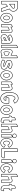

<svg xmlns="http://www.w3.org/2000/svg" viewBox="3758 -4556 824 8381"><g transform="rotate(90 4170.5 -365.0)"><path d="M251 -266Q230 -251 210 -234Q190 -217 169 -201V-27Q169 -16 161 -8Q153 0 142 0H47Q36 0 28 -8Q20 -16 20 -27V-706Q20 -717 28 -725Q36 -733 47 -733H288Q328 -733 363.5 -717.5Q399 -702 425.5 -675.5Q452 -649 467.5 -613.5Q483 -578 483 -538Q483 -485 462.5 -449Q442 -413 402 -381Q396 -376 390.5 -371Q385 -366 379 -362Q382 -354 391.5 -327Q401 -300 413.5 -263.5Q426 -227 440 -186Q454 -145 466 -110.5Q478 -76 485.5 -52Q493 -28 493 -25Q493 -14 485 -7Q477 0 466 0H363Q356 0 348.5 -5Q341 -10 339 -17ZM363 -19H466Q468 -19 471 -20.5Q474 -22 474 -24Q474 -26 466 -50Q458 -74 446 -110Q434 -146 419.5 -188Q405 -230 392 -268Q379 -306 369 -333.5Q359 -361 357 -368Q366 -375 374.5 -382Q383 -389 392 -397V-396Q427 -421 445.5 -458Q464 -495 464 -538Q464 -574 450 -606Q436 -638 412 -662Q388 -686 356 -700Q324 -714 288 -714H47Q39 -714 39 -706V-27Q39 -19 47 -19H142Q150 -19 150 -27V-211L261 -298L357 -24Q359 -19 363 -19ZM150 -604H287Q315 -604 334 -584.5Q353 -565 353 -538Q353 -521 345 -507Q337 -493 324 -483L150 -349ZM169 -388 312 -498Q321 -505 327.5 -515.5Q334 -526 334 -538Q334 -558 320.5 -571.5Q307 -585 287 -585H169Z M761 -382Q786 -382 804.5 -367Q823 -352 835 -330.5Q847 -309 853 -284Q859 -259 859 -238Q859 -218 853 -193Q847 -168 835 -146Q823 -124 804.5 -109Q786 -94 761 -94Q735 -94 716.5 -108.5Q698 -123 686 -144.5Q674 -166 668 -191.5Q662 -217 662 -238Q662 -259 668 -284.5Q674 -310 686 -331.5Q698 -353 716.5 -367.5Q735 -382 761 -382ZM761 -484Q714 -484 676.5 -461.5Q639 -439 613.5 -403.5Q588 -368 574.5 -324Q561 -280 561 -238Q561 -196 574.5 -152Q588 -108 613.5 -73Q639 -38 676.5 -15.5Q714 7 761 7Q808 7 844.5 -15.5Q881 -38 906 -73.5Q931 -109 944 -152.5Q957 -196 957 -238Q957 -280 944 -323.5Q931 -367 906 -402.5Q881 -438 844.5 -461Q808 -484 761 -484ZM761 -503Q812 -503 852 -478.5Q892 -454 919.5 -416Q947 -378 961.5 -330.5Q976 -283 976 -238Q976 -192 961.5 -145Q947 -98 919.5 -60Q892 -22 852 2Q812 26 761 26Q709 26 668.5 2Q628 -22 600 -59.5Q572 -97 557.5 -144Q543 -191 543 -238Q543 -284 558 -331Q573 -378 601 -416.5Q629 -455 669.5 -479Q710 -503 761 -503ZM761 -364Q740 -364 724.5 -350.5Q709 -337 699 -317.5Q689 -298 684.5 -276.5Q680 -255 680 -238Q680 -221 684.5 -199.5Q689 -178 699 -158.5Q709 -139 724.5 -126Q740 -113 761 -113Q782 -113 797 -126Q812 -139 822 -158.5Q832 -178 836.5 -199.5Q841 -221 841 -238Q841 -255 836.5 -276.5Q832 -298 822 -317.5Q812 -337 797 -350.5Q782 -364 761 -364Z M1168 -443Q1183 -450 1202.5 -459Q1222 -468 1242.5 -476Q1263 -484 1283.5 -489Q1304 -494 1321 -494Q1353 -494 1372.5 -481Q1392 -468 1402.5 -447.5Q1413 -427 1416.5 -401.5Q1420 -376 1420 -350V-26Q1420 -15 1413 -7.5Q1406 0 1395 0H1313Q1303 0 1295 -8Q1287 -16 1287 -26V-348Q1255 -342 1226 -325Q1197 -308 1168 -294V-26Q1168 -16 1160 -8Q1152 0 1142 0H1059Q1049 0 1041.5 -8Q1034 -16 1034 -26V-433Q1034 -442 1046.5 -452.5Q1059 -463 1075.5 -472Q1092 -481 1108 -488.5Q1124 -496 1131 -500L1130 -499Q1138 -503 1143 -503Q1155 -503 1160 -496.5Q1165 -490 1167 -480.5Q1169 -471 1168.5 -460.5Q1168 -450 1168 -443ZM1143 -485Q1142 -485 1129.5 -478Q1117 -471 1101.5 -463Q1086 -455 1072.5 -447Q1059 -439 1056 -438Q1055 -438 1054 -436Q1053 -434 1053 -433V-26Q1053 -18 1059 -18H1142Q1150 -18 1150 -26V-306Q1155 -308 1159.5 -311Q1164 -314 1169 -317Q1179 -323 1195 -331.5Q1211 -340 1228 -347.5Q1245 -355 1261.5 -360.5Q1278 -366 1290 -366Q1306 -366 1306 -350V-26Q1306 -18 1313 -18H1395Q1402 -18 1402 -26V-350Q1402 -371 1399.5 -393Q1397 -415 1388.5 -433.5Q1380 -452 1364 -463.5Q1348 -475 1321 -475Q1303 -475 1280 -468.5Q1257 -462 1233.5 -452.5Q1210 -443 1188 -432Q1166 -421 1150 -413Q1150 -417 1150.5 -429Q1151 -441 1151 -453.5Q1151 -466 1149.5 -475.5Q1148 -485 1143 -485Z M1766 -159Q1754 -153 1736.5 -143.5Q1719 -134 1700 -124.5Q1681 -115 1662.5 -108.5Q1644 -102 1631 -102Q1615 -102 1605.5 -113Q1596 -124 1596 -139Q1596 -151 1602.5 -161Q1609 -171 1620 -177Q1655 -197 1692.5 -212.5Q1730 -228 1766 -245ZM1863 -343Q1863 -377 1850 -403.5Q1837 -430 1815 -448Q1793 -466 1764 -475.5Q1735 -485 1703 -485Q1646 -485 1598 -461.5Q1550 -438 1509 -400Q1506 -397 1506 -395Q1507 -392 1514.5 -380Q1522 -368 1531 -354.5Q1540 -341 1548.5 -330.5Q1557 -320 1560 -320L1565 -322Q1591 -349 1625.5 -367.5Q1660 -386 1698 -386Q1707 -386 1718 -384.5Q1729 -383 1739 -378.5Q1749 -374 1756.5 -367Q1764 -360 1766 -350L1566 -255Q1550 -247 1536.5 -234Q1523 -221 1513.5 -204.5Q1504 -188 1499 -170Q1494 -152 1494 -135Q1494 -77 1530 -40.5Q1566 -4 1624 -4Q1640 -4 1659.5 -10.5Q1679 -17 1698 -26Q1717 -35 1734.5 -45.5Q1752 -56 1766 -65Q1766 -62 1765.5 -54Q1765 -46 1765 -38Q1765 -30 1766.5 -24Q1768 -18 1773 -18H1856Q1863 -18 1863 -26ZM1882 -26Q1882 -16 1874 -8Q1866 0 1856 0H1773Q1759 0 1753.5 -10Q1748 -20 1748 -32Q1735 -25 1719.5 -16.5Q1704 -8 1688 -1Q1672 6 1655.5 10.5Q1639 15 1624 15Q1591 15 1563.5 4Q1536 -7 1516.5 -27Q1497 -47 1486 -74.5Q1475 -102 1475 -135Q1475 -155 1481 -175.5Q1487 -196 1498 -214.5Q1509 -233 1524.5 -247.5Q1540 -262 1558 -271L1739 -358Q1730 -363 1719.5 -365Q1709 -367 1698 -367Q1672 -367 1650.5 -357Q1629 -347 1612 -335.5Q1595 -324 1582.5 -314Q1570 -304 1562 -304Q1557 -304 1548.5 -306.5Q1540 -309 1537 -314L1492 -381Q1487 -388 1487 -395Q1487 -404 1496 -413Q1534 -455 1590.5 -479.5Q1647 -504 1703 -504Q1739 -504 1771.5 -493.5Q1804 -483 1828.5 -462.5Q1853 -442 1867.5 -412Q1882 -382 1882 -343ZM1748 -216 1712 -199 1630 -161Q1624 -158 1619.5 -152Q1615 -146 1615 -139Q1615 -120 1631 -120Q1640 -120 1656 -126.5Q1672 -133 1689.5 -141Q1707 -149 1723 -157.5Q1739 -166 1748 -170Z M2058 -709Q2058 -716 2052 -716Q2051 -716 2036.5 -709.5Q2022 -703 2005 -694Q1988 -685 1974 -676Q1960 -667 1960 -663V-26Q1960 -18 1967 -18H2050Q2058 -18 2058 -26ZM2076 -26Q2076 -16 2068 -8Q2060 0 2050 0H1967Q1957 0 1949 -8Q1941 -16 1941 -26V-663Q1941 -669 1945.5 -676Q1950 -683 1955 -686Q1962 -690 1975.5 -698Q1989 -706 2003.5 -714Q2018 -722 2031.5 -728.5Q2045 -735 2052 -735Q2064 -735 2070 -727.5Q2076 -720 2076 -709Z M2516 -26Q2516 -17 2508.5 -8.5Q2501 0 2491 0H2408Q2396 0 2389.5 -9.5Q2383 -19 2383 -30L2380 -29Q2360 -18 2344.5 -10Q2329 -2 2313.5 3.5Q2298 9 2280.5 12Q2263 15 2239 15Q2195 15 2170 -12Q2145 -39 2133 -77.5Q2121 -116 2118 -159Q2115 -202 2115 -234Q2115 -255 2116 -282.5Q2117 -310 2120.5 -339.5Q2124 -369 2132 -397Q2140 -425 2153.5 -447.5Q2167 -470 2187.5 -483.5Q2208 -497 2238 -497Q2276 -497 2313 -481Q2350 -465 2383 -448V-660Q2383 -670 2395 -680Q2407 -690 2423 -699Q2439 -708 2455.5 -715Q2472 -722 2480 -727L2479 -726Q2487 -730 2491 -730Q2502 -730 2509 -722Q2516 -714 2516 -704ZM2498 -704Q2498 -706 2496.5 -709Q2495 -712 2492 -712Q2490 -712 2488 -711Q2484 -709 2470 -701.5Q2456 -694 2440.5 -686Q2425 -678 2413 -670.5Q2401 -663 2401 -660V-416Q2384 -425 2364 -436Q2344 -447 2322.5 -456.5Q2301 -466 2279.5 -472.5Q2258 -479 2238 -479Q2199 -479 2178 -451Q2157 -423 2147 -383.5Q2137 -344 2135 -302.5Q2133 -261 2133 -234Q2133 -207 2135 -167.5Q2137 -128 2147.5 -92Q2158 -56 2179 -30Q2200 -4 2239 -4Q2269 -4 2289 -8.5Q2309 -13 2326 -21Q2343 -29 2360 -40Q2377 -51 2401 -63Q2401 -60 2400.5 -52.5Q2400 -45 2400 -37.5Q2400 -30 2401.5 -24Q2403 -18 2408 -18H2491Q2498 -18 2498 -26ZM2231 -228Q2231 -238 2231.5 -261Q2232 -284 2235 -308Q2238 -332 2245 -350Q2252 -368 2265 -368Q2275 -368 2294.5 -360.5Q2314 -353 2334.5 -343.5Q2355 -334 2373.5 -324Q2392 -314 2401 -308V-169Q2390 -163 2372.5 -153.5Q2355 -144 2335.5 -135Q2316 -126 2297.5 -119.5Q2279 -113 2267 -113Q2252 -113 2244.5 -127Q2237 -141 2234 -160Q2231 -179 2231 -198.5Q2231 -218 2231 -228ZM2269 -131Q2279 -131 2294 -137Q2309 -143 2325.5 -151.5Q2342 -160 2357.5 -168Q2373 -176 2383 -180V-297Q2375 -301 2359 -310Q2343 -319 2324.5 -328Q2306 -337 2289.5 -343.5Q2273 -350 2265 -350Q2260 -350 2257 -337.5Q2254 -325 2252.5 -309Q2251 -293 2250.5 -278Q2250 -263 2250 -259V-209Q2250 -205 2250.5 -192.5Q2251 -180 2252.5 -166.5Q2254 -153 2256 -142Q2258 -131 2262 -131ZM2649 -220Q2635 -220 2632.5 -222.5Q2630 -225 2630 -239ZM2648 -239 2649 -240 2650 -239 2649 -238Z M2782 -378Q2825 -378 2853 -366.5Q2881 -355 2911 -325Q2914 -322 2917 -322Q2919 -322 2920.5 -323.5Q2922 -325 2923 -326Q2925 -329 2932.5 -340.5Q2940 -352 2948.5 -364.5Q2957 -377 2964 -388Q2971 -399 2971 -400Q2971 -403 2968 -406Q2932 -440 2887.5 -456.5Q2843 -473 2794 -473Q2759 -473 2727 -466Q2695 -459 2670.5 -442.5Q2646 -426 2631.5 -399Q2617 -372 2617 -332Q2617 -298 2637.5 -274.5Q2658 -251 2689 -234Q2720 -217 2756.5 -204Q2793 -191 2824 -180Q2855 -169 2875.5 -157Q2896 -145 2896 -130Q2896 -118 2889.5 -110.5Q2883 -103 2873 -99.5Q2863 -96 2852 -94.5Q2841 -93 2832 -93Q2801 -93 2769.5 -103.5Q2738 -114 2712 -126Q2686 -138 2669 -148.5Q2652 -159 2650 -159Q2649 -159 2641 -146.5Q2633 -134 2624 -119Q2615 -104 2608 -91Q2601 -78 2601 -77Q2601 -76 2602.5 -74.5Q2604 -73 2605 -72Q2646 -37 2701.5 -20Q2757 -3 2810 -3Q2842 -3 2875 -7Q2908 -11 2934.5 -24Q2961 -37 2977.5 -61Q2994 -85 2994 -126Q2994 -171 2974 -200.5Q2954 -230 2923.5 -250Q2893 -270 2858 -282Q2823 -294 2792.5 -304Q2762 -314 2742 -324.5Q2722 -335 2722 -350Q2722 -359 2729 -364.5Q2736 -370 2745.5 -373Q2755 -376 2765.5 -377Q2776 -378 2782 -378ZM2782 -360Q2780 -360 2773 -359.5Q2766 -359 2759 -358Q2752 -357 2746.5 -355Q2741 -353 2741 -350Q2741 -345 2751 -340Q2761 -335 2774 -330Q2787 -325 2799 -321.5Q2811 -318 2814 -317Q2850 -305 2886 -290.5Q2922 -276 2950 -254.5Q2978 -233 2995.5 -202Q3013 -171 3013 -126Q3013 -80 2995.5 -52Q2978 -24 2949 -9Q2920 6 2883.5 11Q2847 16 2810 16Q2786 16 2755.5 11Q2725 6 2694.5 -3.5Q2664 -13 2637 -26.5Q2610 -40 2593 -57Q2584 -66 2584 -79Q2584 -85 2587 -91V-90L2629 -163L2628 -162Q2635 -177 2651 -177Q2658 -177 2675.5 -167Q2693 -157 2718 -144.5Q2743 -132 2772.5 -122Q2802 -112 2832 -112Q2836 -112 2844 -112.5Q2852 -113 2859 -114.5Q2866 -116 2871.5 -119.5Q2877 -123 2877 -130Q2877 -139 2856.5 -147.5Q2836 -156 2805 -166.5Q2774 -177 2737.5 -190Q2701 -203 2670 -222.5Q2639 -242 2618.5 -268.5Q2598 -295 2598 -332Q2598 -377 2613.5 -407.5Q2629 -438 2656 -456.5Q2683 -475 2718.5 -483.5Q2754 -492 2794 -492Q2845 -492 2894 -474Q2943 -456 2980 -420Q2984 -416 2987 -411Q2990 -406 2990 -400Q2990 -395 2983.5 -383.5Q2977 -372 2968 -358.5Q2959 -345 2950.5 -333Q2942 -321 2939 -316V-317Q2931 -304 2916 -304Q2907 -304 2898 -312.5Q2889 -321 2874.5 -331.5Q2860 -342 2838 -351Q2816 -360 2782 -360Z M3271 -382Q3296 -382 3314.5 -367Q3333 -352 3345 -330.5Q3357 -309 3363 -284Q3369 -259 3369 -238Q3369 -218 3363 -193Q3357 -168 3345 -146Q3333 -124 3314.5 -109Q3296 -94 3271 -94Q3245 -94 3226.5 -108.5Q3208 -123 3196 -144.5Q3184 -166 3178 -191.5Q3172 -217 3172 -238Q3172 -259 3178 -284.5Q3184 -310 3196 -331.5Q3208 -353 3226.5 -367.5Q3245 -382 3271 -382ZM3271 -484Q3224 -484 3186.5 -461.5Q3149 -439 3123.5 -403.5Q3098 -368 3084.5 -324Q3071 -280 3071 -238Q3071 -196 3084.5 -152Q3098 -108 3123.5 -73Q3149 -38 3186.5 -15.5Q3224 7 3271 7Q3318 7 3354.5 -15.5Q3391 -38 3416 -73.5Q3441 -109 3454 -152.5Q3467 -196 3467 -238Q3467 -280 3454 -323.5Q3441 -367 3416 -402.5Q3391 -438 3354.5 -461Q3318 -484 3271 -484ZM3271 -503Q3322 -503 3362 -478.5Q3402 -454 3429.5 -416Q3457 -378 3471.5 -330.5Q3486 -283 3486 -238Q3486 -192 3471.5 -145Q3457 -98 3429.5 -60Q3402 -22 3362 2Q3322 26 3271 26Q3219 26 3178.5 2Q3138 -22 3110 -59.5Q3082 -97 3067.5 -144Q3053 -191 3053 -238Q3053 -284 3068 -331Q3083 -378 3111 -416.5Q3139 -455 3179.5 -479Q3220 -503 3271 -503ZM3271 -364Q3250 -364 3234.5 -350.5Q3219 -337 3209 -317.5Q3199 -298 3194.5 -276.5Q3190 -255 3190 -238Q3190 -221 3194.5 -199.5Q3199 -178 3209 -158.5Q3219 -139 3234.5 -126Q3250 -113 3271 -113Q3292 -113 3307 -126Q3322 -139 3332 -158.5Q3342 -178 3346.5 -199.5Q3351 -221 3351 -238Q3351 -255 3346.5 -276.5Q3342 -298 3332 -317.5Q3322 -337 3307 -350.5Q3292 -364 3271 -364Z M3678 -443Q3693 -450 3712.5 -459Q3732 -468 3752.5 -476Q3773 -484 3793.5 -489Q3814 -494 3831 -494Q3863 -494 3882.5 -481Q3902 -468 3912.5 -447.5Q3923 -427 3926.5 -401.5Q3930 -376 3930 -350V-26Q3930 -15 3923 -7.5Q3916 0 3905 0H3823Q3813 0 3805 -8Q3797 -16 3797 -26V-348Q3765 -342 3736 -325Q3707 -308 3678 -294V-26Q3678 -16 3670 -8Q3662 0 3652 0H3569Q3559 0 3551.5 -8Q3544 -16 3544 -26V-433Q3544 -442 3556.5 -452.5Q3569 -463 3585.5 -472Q3602 -481 3618 -488.5Q3634 -496 3641 -500L3640 -499Q3648 -503 3653 -503Q3665 -503 3670 -496.5Q3675 -490 3677 -480.5Q3679 -471 3678.5 -460.5Q3678 -450 3678 -443ZM3653 -485Q3652 -485 3639.5 -478Q3627 -471 3611.5 -463Q3596 -455 3582.5 -447Q3569 -439 3566 -438Q3565 -438 3564 -436Q3563 -434 3563 -433V-26Q3563 -18 3569 -18H3652Q3660 -18 3660 -26V-306Q3665 -308 3669.5 -311Q3674 -314 3679 -317Q3689 -323 3705 -331.5Q3721 -340 3738 -347.5Q3755 -355 3771.5 -360.5Q3788 -366 3800 -366Q3816 -366 3816 -350V-26Q3816 -18 3823 -18H3905Q3912 -18 3912 -26V-350Q3912 -371 3909.5 -393Q3907 -415 3898.5 -433.5Q3890 -452 3874 -463.5Q3858 -475 3831 -475Q3813 -475 3790 -468.5Q3767 -462 3743.5 -452.5Q3720 -443 3698 -432Q3676 -421 3660 -413Q3660 -417 3660.5 -429Q3661 -441 3661 -453.5Q3661 -466 3659.5 -475.5Q3658 -485 3653 -485Z M4269 -738Q4198 -738 4150 -701.5Q4102 -665 4072.5 -609.5Q4043 -554 4030 -489Q4017 -424 4017 -366Q4017 -329 4023 -287Q4029 -245 4041.5 -203.5Q4054 -162 4074 -124Q4094 -86 4121.5 -56.5Q4149 -27 4185.5 -9.5Q4222 8 4267 8Q4382 8 4433.5 -51.5Q4485 -111 4485 -223V-328Q4485 -335 4477 -335H4275Q4272 -335 4271.5 -334Q4271 -333 4269 -331Q4267 -327 4258.5 -311.5Q4250 -296 4241 -278.5Q4232 -261 4224.5 -246Q4217 -231 4217 -230Q4217 -223 4225 -223H4373Q4373 -199 4368.5 -178.5Q4364 -158 4353.5 -143Q4343 -128 4325.5 -119Q4308 -110 4281 -110Q4255 -110 4234.5 -123.5Q4214 -137 4198 -159Q4182 -181 4170.5 -209Q4159 -237 4152 -265Q4145 -293 4141.5 -319.5Q4138 -346 4138 -366Q4138 -396 4143 -439Q4148 -482 4162 -522.5Q4176 -563 4202 -591.5Q4228 -620 4269 -620Q4293 -620 4310.5 -609Q4328 -598 4339 -585.5Q4350 -573 4356.5 -562Q4363 -551 4366 -551Q4370 -551 4387.5 -557.5Q4405 -564 4423.5 -572Q4442 -580 4457 -587.5Q4472 -595 4472 -597Q4472 -598 4471.5 -599Q4471 -600 4471 -601Q4442 -661 4389.5 -699.5Q4337 -738 4269 -738ZM4269 -757Q4343 -757 4399.5 -715.5Q4456 -674 4488 -610Q4491 -604 4491 -598Q4491 -590 4487 -583.5Q4483 -577 4475 -574Q4469 -571 4453 -564.5Q4437 -558 4420 -550.5Q4403 -543 4387.5 -537.5Q4372 -532 4368 -532Q4355 -532 4346.5 -543Q4338 -554 4328 -566.5Q4318 -579 4304.5 -590Q4291 -601 4269 -601Q4233 -601 4211 -573.5Q4189 -546 4177 -508.5Q4165 -471 4161 -431Q4157 -391 4157 -366Q4157 -341 4163.5 -301Q4170 -261 4184.5 -222.5Q4199 -184 4222.5 -156.5Q4246 -129 4281 -129Q4319 -129 4334.5 -149Q4350 -169 4353 -204H4225Q4214 -204 4205.5 -211Q4197 -218 4197 -229Q4197 -235 4204.5 -250.5Q4212 -266 4221.5 -283.5Q4231 -301 4240 -317Q4249 -333 4252 -339Q4255 -344 4262 -349Q4269 -354 4275 -354H4477Q4487 -354 4495.5 -346Q4504 -338 4504 -328V-223Q4504 -103 4447.5 -38Q4391 27 4267 27Q4194 27 4143 -12Q4092 -51 4059.5 -110Q4027 -169 4012.5 -237.5Q3998 -306 3998 -366Q3998 -407 4004 -452Q4010 -497 4023.5 -540.5Q4037 -584 4058.5 -623.5Q4080 -663 4110 -692.5Q4140 -722 4179.5 -739.5Q4219 -757 4269 -757Z M4776 -382Q4801 -382 4819.5 -367Q4838 -352 4850 -330.5Q4862 -309 4868 -284Q4874 -259 4874 -238Q4874 -218 4868 -193Q4862 -168 4850 -146Q4838 -124 4819.5 -109Q4801 -94 4776 -94Q4750 -94 4731.5 -108.5Q4713 -123 4701 -144.5Q4689 -166 4683 -191.5Q4677 -217 4677 -238Q4677 -259 4683 -284.5Q4689 -310 4701 -331.5Q4713 -353 4731.5 -367.5Q4750 -382 4776 -382ZM4776 -484Q4729 -484 4691.5 -461.5Q4654 -439 4628.5 -403.5Q4603 -368 4589.5 -324Q4576 -280 4576 -238Q4576 -196 4589.5 -152Q4603 -108 4628.5 -73Q4654 -38 4691.5 -15.5Q4729 7 4776 7Q4823 7 4859.5 -15.5Q4896 -38 4921 -73.5Q4946 -109 4959 -152.5Q4972 -196 4972 -238Q4972 -280 4959 -323.5Q4946 -367 4921 -402.5Q4896 -438 4859.5 -461Q4823 -484 4776 -484ZM4776 -503Q4827 -503 4867 -478.5Q4907 -454 4934.5 -416Q4962 -378 4976.5 -330.5Q4991 -283 4991 -238Q4991 -192 4976.5 -145Q4962 -98 4934.5 -60Q4907 -22 4867 2Q4827 26 4776 26Q4724 26 4683.5 2Q4643 -22 4615 -59.5Q4587 -97 4572.5 -144Q4558 -191 4558 -238Q4558 -284 4573 -331Q4588 -378 4616 -416.5Q4644 -455 4684.5 -479Q4725 -503 4776 -503ZM4776 -364Q4755 -364 4739.5 -350.5Q4724 -337 4714 -317.5Q4704 -298 4699.5 -276.5Q4695 -255 4695 -238Q4695 -221 4699.5 -199.5Q4704 -178 4714 -158.5Q4724 -139 4739.5 -126Q4755 -113 4776 -113Q4797 -113 4812 -126Q4827 -139 4837 -158.5Q4847 -178 4851.5 -199.5Q4856 -221 4856 -238Q4856 -255 4851.5 -276.5Q4847 -298 4837 -317.5Q4827 -337 4812 -350.5Q4797 -364 4776 -364Z M5091 -342Q5084 -342 5072.5 -341Q5061 -340 5049.5 -341.5Q5038 -343 5030 -348.5Q5022 -354 5022 -367Q5022 -371 5025.5 -384Q5029 -397 5033.5 -412Q5038 -427 5042.5 -440.5Q5047 -454 5049 -460Q5054 -475 5066.5 -476.5Q5079 -478 5091 -478V-573Q5091 -579 5095 -586Q5099 -593 5104 -596Q5110 -599 5124 -607.5Q5138 -616 5153.5 -624Q5169 -632 5183 -638.5Q5197 -645 5203 -645Q5214 -645 5220 -637Q5226 -629 5226 -618V-478Q5234 -478 5249 -479.5Q5264 -481 5278.5 -479.5Q5293 -478 5304 -472.5Q5315 -467 5315 -453Q5315 -450 5313 -444V-445L5288 -361Q5286 -355 5278 -348.5Q5270 -342 5263 -342H5226V-166Q5226 -145 5237.5 -133Q5249 -121 5270 -121Q5284 -121 5296 -126.5Q5308 -132 5321 -132Q5332 -132 5338.5 -125.5Q5345 -119 5345 -108Q5345 -103 5341.5 -90Q5338 -77 5333.5 -62Q5329 -47 5324.5 -33.5Q5320 -20 5318 -13Q5315 -2 5309 3.5Q5303 9 5295.5 11Q5288 13 5279.5 13Q5271 13 5261 13Q5175 13 5133 -34.5Q5091 -82 5091 -166ZM5277 -6Q5283 -6 5290.5 -6Q5298 -6 5300 -13Q5301 -16 5305.5 -30.5Q5310 -45 5315 -61.5Q5320 -78 5324 -91.5Q5328 -105 5328 -105Q5328 -113 5320 -113Q5308 -113 5295.5 -107.5Q5283 -102 5270 -102Q5240 -102 5224 -119.5Q5208 -137 5208 -166V-361Q5212 -361 5222 -360.5Q5232 -360 5242 -360Q5252 -360 5260.5 -361Q5269 -362 5270 -366Q5271 -369 5275.5 -383Q5280 -397 5284.5 -412.5Q5289 -428 5292.5 -440.5Q5296 -453 5296 -455Q5296 -459 5285 -460.5Q5274 -462 5259 -462Q5244 -462 5229.5 -461Q5215 -460 5208 -460V-618Q5208 -626 5201 -626Q5199 -626 5186.5 -619.5Q5174 -613 5159 -605Q5144 -597 5130 -589.5Q5116 -582 5113 -580Q5110 -578 5109 -561Q5108 -544 5108 -523.5Q5108 -503 5108.5 -484.5Q5109 -466 5109 -460Q5105 -460 5098.5 -460.5Q5092 -461 5085 -461Q5078 -461 5073 -459.5Q5068 -458 5067 -454Q5066 -451 5062 -437.5Q5058 -424 5053.5 -408.5Q5049 -393 5045 -380Q5041 -367 5041 -366Q5041 -362 5050 -361Q5059 -360 5070.5 -360Q5082 -360 5093 -360.5Q5104 -361 5109 -361V-166Q5109 -79 5151.5 -42.5Q5194 -6 5277 -6Z M5495 -716Q5492 -716 5477.5 -708.5Q5463 -701 5446.5 -691.5Q5430 -682 5417 -673.5Q5404 -665 5404 -663V-26Q5404 -18 5410 -18H5493Q5501 -18 5501 -26V-306Q5504 -309 5524.5 -318.5Q5545 -328 5569.5 -338.5Q5594 -349 5615.5 -357.5Q5637 -366 5641 -366Q5657 -366 5657 -350V-26Q5657 -18 5664 -18H5746Q5753 -18 5753 -26V-350Q5753 -371 5750.5 -393Q5748 -415 5739.5 -433Q5731 -451 5715 -463Q5699 -475 5673 -475Q5656 -475 5633 -468.5Q5610 -462 5586 -452Q5562 -442 5539.5 -431.5Q5517 -421 5501 -414V-709Q5501 -716 5495 -716ZM5519 -442Q5535 -449 5554.5 -458Q5574 -467 5594.5 -475Q5615 -483 5635.5 -488.5Q5656 -494 5673 -494Q5704 -494 5723.5 -481Q5743 -468 5753.5 -447Q5764 -426 5767.5 -400.5Q5771 -375 5771 -350V-26Q5771 -15 5764 -7.5Q5757 0 5746 0H5664Q5654 0 5646 -8Q5638 -16 5638 -26V-347Q5609 -335 5577.5 -323.5Q5546 -312 5519 -296V-26Q5519 -16 5511 -8Q5503 0 5493 0H5410Q5400 0 5392.5 -8Q5385 -16 5385 -26V-663Q5385 -667 5389.5 -675Q5394 -683 5397 -685L5482 -732L5481 -731Q5486 -735 5495 -735Q5506 -735 5512.5 -727.5Q5519 -720 5519 -709Z M5907 -491Q5888 -491 5871 -498.5Q5854 -506 5841 -519Q5828 -532 5820.5 -549Q5813 -566 5813 -585Q5813 -604 5820.5 -621Q5828 -638 5841 -651Q5854 -664 5871 -671.5Q5888 -679 5907 -679Q5926 -679 5943 -671.5Q5960 -664 5972.5 -651Q5985 -638 5992.5 -621Q6000 -604 6000 -585Q6000 -559 5987 -536.5Q5974 -514 5951 -503Q5974 -498 5974 -477V-26Q5974 -16 5966 -8Q5958 0 5948 0H5865Q5855 0 5847 -8Q5839 -16 5839 -26V-433Q5839 -442 5849.5 -451.5Q5860 -461 5874 -468.5Q5888 -476 5901.5 -482.5Q5915 -489 5921 -492Q5916 -491 5907 -491ZM5955 -477Q5955 -485 5949 -485Q5947 -485 5934 -478.5Q5921 -472 5906 -463.5Q5891 -455 5878 -447.5Q5865 -440 5861 -438L5858 -433V-26Q5858 -18 5865 -18H5948Q5955 -18 5955 -26ZM5907 -509Q5938 -509 5959.5 -532Q5981 -555 5981 -585Q5981 -615 5959.5 -638Q5938 -661 5907 -661Q5876 -661 5854 -638.5Q5832 -616 5832 -585Q5832 -554 5854 -531.5Q5876 -509 5907 -509Z M6222 -484Q6175 -484 6138.5 -461Q6102 -438 6077 -402.5Q6052 -367 6039 -323.5Q6026 -280 6026 -238Q6026 -196 6039 -152.5Q6052 -109 6077 -73.5Q6102 -38 6138.5 -15.5Q6175 7 6222 7Q6253 7 6279.5 -3Q6306 -13 6328 -30.5Q6350 -48 6367.5 -71.5Q6385 -95 6398 -121Q6399 -122 6399 -125Q6399 -126 6387 -134Q6375 -142 6360 -150.5Q6345 -159 6331.5 -166Q6318 -173 6315 -173Q6312 -173 6310 -169Q6303 -155 6295 -141.5Q6287 -128 6276.5 -117.5Q6266 -107 6253 -100.5Q6240 -94 6222 -94Q6196 -94 6177.5 -109Q6159 -124 6147 -145.5Q6135 -167 6129.5 -192Q6124 -217 6124 -238Q6124 -259 6129.5 -284Q6135 -309 6147 -331Q6159 -353 6177.5 -367.5Q6196 -382 6222 -382Q6256 -382 6277 -359.5Q6298 -337 6310 -308Q6312 -303 6315 -303Q6316 -303 6328 -309Q6340 -315 6353.5 -323Q6367 -331 6379.5 -338Q6392 -345 6395 -347Q6399 -349 6399 -352Q6399 -353 6398.5 -353.5Q6398 -354 6398 -355Q6386 -381 6368.5 -404.5Q6351 -428 6328.5 -445.5Q6306 -463 6279 -473.5Q6252 -484 6222 -484ZM6222 -503Q6254 -503 6283.5 -492Q6313 -481 6337.5 -462Q6362 -443 6382 -417.5Q6402 -392 6415 -364Q6418 -358 6418 -351Q6418 -337 6404 -330L6405 -331Q6399 -328 6386.5 -320Q6374 -312 6359.5 -304.5Q6345 -297 6332.5 -291Q6320 -285 6315 -285Q6303 -285 6295.5 -297.5Q6288 -310 6279 -324.5Q6270 -339 6257 -351.5Q6244 -364 6222 -364Q6201 -364 6186 -350.5Q6171 -337 6161.5 -317.5Q6152 -298 6147.5 -276Q6143 -254 6143 -238Q6143 -221 6147.5 -199.5Q6152 -178 6161.5 -159Q6171 -140 6186 -126.5Q6201 -113 6222 -113Q6244 -113 6257 -125.5Q6270 -138 6279 -152.5Q6288 -167 6296 -179.5Q6304 -192 6315 -192Q6320 -192 6332.5 -186Q6345 -180 6359 -172Q6373 -164 6386 -156.5Q6399 -149 6405 -146L6404 -147Q6418 -140 6418 -126Q6418 -119 6415 -113Q6402 -84 6382.5 -59Q6363 -34 6338 -15Q6313 4 6283.5 15Q6254 26 6222 26Q6171 26 6131 2Q6091 -22 6064 -60.5Q6037 -99 6022.5 -146Q6008 -193 6008 -238Q6008 -283 6022.5 -330.5Q6037 -378 6064 -416Q6091 -454 6131 -478.5Q6171 -503 6222 -503Z M6592 -129V-706Q6592 -714 6586 -714H6491Q6483 -714 6483 -706V-27Q6483 -19 6491 -19H6811Q6815 -19 6824.5 -34.5Q6834 -50 6844 -69Q6854 -88 6861.5 -104.5Q6869 -121 6869 -122Q6869 -129 6862 -129ZM6888 -122Q6888 -114 6884 -109H6885L6834 -13V-14Q6831 -9 6824 -4.5Q6817 0 6811 0H6491Q6480 0 6472 -8Q6464 -16 6464 -27V-706Q6464 -717 6472 -725Q6480 -733 6491 -733H6586Q6596 -733 6603.5 -724.5Q6611 -716 6611 -706V-148H6862Q6873 -148 6880.5 -140.5Q6888 -133 6888 -122Z M7012 -491Q6993 -491 6976 -498.5Q6959 -506 6946 -519Q6933 -532 6925.5 -549Q6918 -566 6918 -585Q6918 -604 6925.5 -621Q6933 -638 6946 -651Q6959 -664 6976 -671.5Q6993 -679 7012 -679Q7031 -679 7048 -671.5Q7065 -664 7077.5 -651Q7090 -638 7097.5 -621Q7105 -604 7105 -585Q7105 -559 7092 -536.5Q7079 -514 7056 -503Q7079 -498 7079 -477V-26Q7079 -16 7071 -8Q7063 0 7053 0H6970Q6960 0 6952 -8Q6944 -16 6944 -26V-433Q6944 -442 6954.5 -451.5Q6965 -461 6979 -468.5Q6993 -476 7006.5 -482.5Q7020 -489 7026 -492Q7021 -491 7012 -491ZM7060 -477Q7060 -485 7054 -485Q7052 -485 7039 -478.5Q7026 -472 7011 -463.5Q6996 -455 6983 -447.5Q6970 -440 6966 -438L6963 -433V-26Q6963 -18 6970 -18H7053Q7060 -18 7060 -26ZM7012 -509Q7043 -509 7064.5 -532Q7086 -555 7086 -585Q7086 -615 7064.5 -638Q7043 -661 7012 -661Q6981 -661 6959 -638.5Q6937 -616 6937 -585Q6937 -554 6959 -531.5Q6981 -509 7012 -509Z M7327 -484Q7280 -484 7243.5 -461Q7207 -438 7182 -402.5Q7157 -367 7144 -323.5Q7131 -280 7131 -238Q7131 -196 7144 -152.5Q7157 -109 7182 -73.5Q7207 -38 7243.5 -15.5Q7280 7 7327 7Q7358 7 7384.5 -3Q7411 -13 7433 -30.5Q7455 -48 7472.5 -71.5Q7490 -95 7503 -121Q7504 -122 7504 -125Q7504 -126 7492 -134Q7480 -142 7465 -150.5Q7450 -159 7436.5 -166Q7423 -173 7420 -173Q7417 -173 7415 -169Q7408 -155 7400 -141.5Q7392 -128 7381.5 -117.5Q7371 -107 7358 -100.5Q7345 -94 7327 -94Q7301 -94 7282.5 -109Q7264 -124 7252 -145.5Q7240 -167 7234.5 -192Q7229 -217 7229 -238Q7229 -259 7234.5 -284Q7240 -309 7252 -331Q7264 -353 7282.5 -367.5Q7301 -382 7327 -382Q7361 -382 7382 -359.5Q7403 -337 7415 -308Q7417 -303 7420 -303Q7421 -303 7433 -309Q7445 -315 7458.5 -323Q7472 -331 7484.5 -338Q7497 -345 7500 -347Q7504 -349 7504 -352Q7504 -353 7503.5 -353.5Q7503 -354 7503 -355Q7491 -381 7473.5 -404.5Q7456 -428 7433.5 -445.5Q7411 -463 7384 -473.5Q7357 -484 7327 -484ZM7327 -503Q7359 -503 7388.5 -492Q7418 -481 7442.5 -462Q7467 -443 7487 -417.5Q7507 -392 7520 -364Q7523 -358 7523 -351Q7523 -337 7509 -330L7510 -331Q7504 -328 7491.5 -320Q7479 -312 7464.5 -304.5Q7450 -297 7437.5 -291Q7425 -285 7420 -285Q7408 -285 7400.5 -297.5Q7393 -310 7384 -324.5Q7375 -339 7362 -351.5Q7349 -364 7327 -364Q7306 -364 7291 -350.5Q7276 -337 7266.5 -317.5Q7257 -298 7252.5 -276Q7248 -254 7248 -238Q7248 -221 7252.5 -199.5Q7257 -178 7266.5 -159Q7276 -140 7291 -126.5Q7306 -113 7327 -113Q7349 -113 7362 -125.5Q7375 -138 7384 -152.5Q7393 -167 7401 -179.5Q7409 -192 7420 -192Q7425 -192 7437.5 -186Q7450 -180 7464 -172Q7478 -164 7491 -156.5Q7504 -149 7510 -146L7509 -147Q7523 -140 7523 -126Q7523 -119 7520 -113Q7507 -84 7487.5 -59Q7468 -34 7443 -15Q7418 4 7388.5 15Q7359 26 7327 26Q7276 26 7236 2Q7196 -22 7169 -60.5Q7142 -99 7127.5 -146Q7113 -193 7113 -238Q7113 -283 7127.5 -330.5Q7142 -378 7169 -416Q7196 -454 7236 -478.5Q7276 -503 7327 -503Z M7682 -716Q7679 -716 7664.5 -708.5Q7650 -701 7633.5 -691.5Q7617 -682 7604 -673.5Q7591 -665 7591 -663V-26Q7591 -18 7597 -18H7680Q7688 -18 7688 -26V-306Q7691 -309 7711.5 -318.5Q7732 -328 7756.5 -338.5Q7781 -349 7802.5 -357.5Q7824 -366 7828 -366Q7844 -366 7844 -350V-26Q7844 -18 7851 -18H7933Q7940 -18 7940 -26V-350Q7940 -371 7937.5 -393Q7935 -415 7926.5 -433Q7918 -451 7902 -463Q7886 -475 7860 -475Q7843 -475 7820 -468.5Q7797 -462 7773 -452Q7749 -442 7726.5 -431.5Q7704 -421 7688 -414V-709Q7688 -716 7682 -716ZM7706 -442Q7722 -449 7741.5 -458Q7761 -467 7781.5 -475Q7802 -483 7822.5 -488.5Q7843 -494 7860 -494Q7891 -494 7910.5 -481Q7930 -468 7940.5 -447Q7951 -426 7954.5 -400.5Q7958 -375 7958 -350V-26Q7958 -15 7951 -7.5Q7944 0 7933 0H7851Q7841 0 7833 -8Q7825 -16 7825 -26V-347Q7796 -335 7764.5 -323.5Q7733 -312 7706 -296V-26Q7706 -16 7698 -8Q7690 0 7680 0H7597Q7587 0 7579.5 -8Q7572 -16 7572 -26V-663Q7572 -667 7576.5 -675Q7581 -683 7584 -685L7669 -732L7668 -731Q7673 -735 7682 -735Q7693 -735 7699.5 -727.5Q7706 -720 7706 -709Z M8069 -342Q8062 -342 8050.5 -341Q8039 -340 8027.5 -341.5Q8016 -343 8008 -348.5Q8000 -354 8000 -367Q8000 -371 8003.5 -384Q8007 -397 8011.5 -412Q8016 -427 8020.5 -440.5Q8025 -454 8027 -460Q8032 -475 8044.5 -476.5Q8057 -478 8069 -478V-573Q8069 -579 8073 -586Q8077 -593 8082 -596Q8088 -599 8102 -607.5Q8116 -616 8131.5 -624Q8147 -632 8161 -638.5Q8175 -645 8181 -645Q8192 -645 8198 -637Q8204 -629 8204 -618V-478Q8212 -478 8227 -479.5Q8242 -481 8256.5 -479.5Q8271 -478 8282 -472.5Q8293 -467 8293 -453Q8293 -450 8291 -444V-445L8266 -361Q8264 -355 8256 -348.5Q8248 -342 8241 -342H8204V-166Q8204 -145 8215.5 -133Q8227 -121 8248 -121Q8262 -121 8274 -126.5Q8286 -132 8299 -132Q8310 -132 8316.5 -125.5Q8323 -119 8323 -108Q8323 -103 8319.5 -90Q8316 -77 8311.5 -62Q8307 -47 8302.5 -33.5Q8298 -20 8296 -13Q8293 -2 8287 3.5Q8281 9 8273.5 11Q8266 13 8257.5 13Q8249 13 8239 13Q8153 13 8111 -34.5Q8069 -82 8069 -166ZM8255 -6Q8261 -6 8268.5 -6Q8276 -6 8278 -13Q8279 -16 8283.5 -30.5Q8288 -45 8293 -61.5Q8298 -78 8302 -91.5Q8306 -105 8306 -105Q8306 -113 8298 -113Q8286 -113 8273.5 -107.5Q8261 -102 8248 -102Q8218 -102 8202 -119.5Q8186 -137 8186 -166V-361Q8190 -361 8200 -360.5Q8210 -360 8220 -360Q8230 -360 8238.5 -361Q8247 -362 8248 -366Q8249 -369 8253.5 -383Q8258 -397 8262.5 -412.5Q8267 -428 8270.5 -440.5Q8274 -453 8274 -455Q8274 -459 8263 -460.5Q8252 -462 8237 -462Q8222 -462 8207.5 -461Q8193 -460 8186 -460V-618Q8186 -626 8179 -626Q8177 -626 8164.5 -619.5Q8152 -613 8137 -605Q8122 -597 8108 -589.5Q8094 -582 8091 -580Q8088 -578 8087 -561Q8086 -544 8086 -523.5Q8086 -503 8086.5 -484.5Q8087 -466 8087 -460Q8083 -460 8076.5 -460.5Q8070 -461 8063 -461Q8056 -461 8051 -459.5Q8046 -458 8045 -454Q8044 -451 8040 -437.5Q8036 -424 8031.5 -408.5Q8027 -393 8023 -380Q8019 -367 8019 -366Q8019 -362 8028 -361Q8037 -360 8048.5 -360Q8060 -360 8071 -360.5Q8082 -361 8087 -361V-166Q8087 -79 8129.5 -42.5Q8172 -6 8255 -6Z"/></g></svg>

Font: RonaldsonGothicLicht
Style: Regular
Weight: 400
Designer: Mr. Robertson for MacKellar, Smiths & Jordan Co. Philadelphia
Foundry: CAT-Fonts Peter Wiegel
Version: 1.000